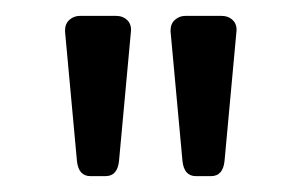

<svg xmlns="http://www.w3.org/2000/svg" viewBox="-20 -730 380 242"><path d="M94 -508Q79 -508 77 -527L62 -690V-692Q62 -700 67.5 -705Q73 -710 81 -710H126Q135 -710 140.5 -704.5Q146 -699 145 -690L130 -527Q128 -508 113 -508ZM227 -508Q212 -508 210 -527L195 -690V-692Q195 -700 200.5 -705Q206 -710 214 -710H259Q268 -710 273.5 -704.5Q279 -699 278 -690L263 -527Q261 -508 246 -508Z"/></svg>

Font: Rubik AZ
Style: Regular
Weight: 300
Designer: Hubert and Fischer
Foundry: Hubert & Fischer
Version: Version 2.000